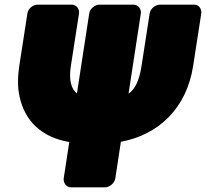

<svg xmlns="http://www.w3.org/2000/svg" viewBox="-20 -768 886 826"><path d="M533 -365 586 -711C588 -727 577 -748 554 -748H408C392 -748 368 -734 364 -711L311 -366C287 -385 275 -422 285 -485L320 -711C322 -727 311 -748 288 -748H141C125 -748 102 -734 98 -711L63 -485C56 -437 55 -393 64 -353C86 -248 159 -177 278 -157L254 0C252 16 263 38 286 38H432C448 38 472 23 476 0L500 -158C662 -188 783 -302 811 -485L846 -711C848 -727 838 -748 815 -748H668C652 -748 628 -734 624 -711L589 -485C579 -419 560 -384 533 -365Z"/></svg>

Font: Asimov Print
Style: EIt
Weight: 500
Designer: Google
Version: Version 2.000980; 2014